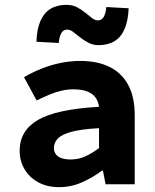

<svg xmlns="http://www.w3.org/2000/svg" viewBox="-20 -759 640 791"><path d="M224 12Q174 12 137.5 -8Q101 -28 81 -62Q61 -96 61 -138Q61 -221 136.5 -265Q212 -309 388 -319Q385 -342 373 -358Q361 -374 338.5 -382.5Q316 -391 282 -391Q258 -391 234 -385.5Q210 -380 184.5 -369.5Q159 -359 131 -345L79 -441Q113 -461 150.5 -476Q188 -491 228.5 -499.5Q269 -508 311 -508Q381 -508 431 -483.5Q481 -459 508 -409.5Q535 -360 535 -284V0H415L404 -56H400Q363 -28 318 -8Q273 12 224 12ZM271 -102Q304 -102 333 -115.5Q362 -129 388 -149V-231Q315 -227 274.5 -216Q234 -205 218 -188Q202 -171 202 -149Q202 -134 210.5 -123Q219 -112 234.5 -107Q250 -102 271 -102ZM386 -573Q363 -573 344 -583Q325 -593 309.5 -605.5Q294 -618 281.5 -627.5Q269 -637 257 -637Q242 -637 233.5 -624Q225 -611 222 -582L130 -587Q132 -639 146.5 -672.5Q161 -706 188 -722.5Q215 -739 254 -739Q278 -739 296.5 -729.5Q315 -720 330.5 -707.5Q346 -695 358.5 -685Q371 -675 383 -675Q398 -675 406.5 -688Q415 -701 418 -730L510 -725Q508 -674 493.5 -640Q479 -606 452 -589.5Q425 -573 386 -573Z"/></svg>

Font: Source Code Pro ExtraLight
Style: Bold
Weight: 700
Monospace: yes
Version: Version 1.018;hotconv 1.0.116;makeotfexe 2.5.65601